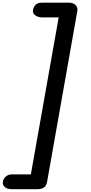

<svg xmlns="http://www.w3.org/2000/svg" viewBox="-40 -1198 663 1397"><path d="M45.5 178.5Q12.5 178.5 -5.2 162.8Q-23 147 -19 124Q-15.5 102 2.2 86.5Q20 71 45.5 71H184.5L387 -1071.5H265.5Q237 -1071.5 216.5 -1086.5Q196 -1101.5 200 -1125Q204.5 -1150 220 -1164.2Q235.5 -1178.5 265.5 -1178.5H460.5Q493 -1178.5 510.2 -1161Q527.5 -1143.5 522.5 -1117L302.5 125.5Q298 152.5 280.8 165.5Q263.5 178.5 232.5 178.5Z"/></svg>

Font: Edu AU VIC WA NT Pre SemiBold
Style: Regular
Weight: 600
Designer: Tina and Corey Anderson, Eben Sorkin, Mirko Velimirovic
Foundry: Google for Education
Version: Version 1.001